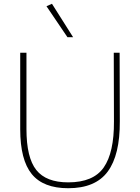

<svg xmlns="http://www.w3.org/2000/svg" viewBox="-20 -989 741 1016"><path d="M582 -710H613L614 -347Q615 -169 550 -81Q485 7 341 7Q209 7 148 -68Q87 -143 87 -305V-710H120V-306Q120 -155 172 -89.5Q224 -24 341 -24Q474 -24 529 -103Q584 -182 583 -346ZM337 -792 226 -956 255 -969 367 -792Z"/></svg>

Font: Livvic Thin
Style: Regular
Weight: 250
Designer: Jacques Le Bailly, Baron von Fonthausen
Version: Version 1.001; ttfautohint (v1.8.2)